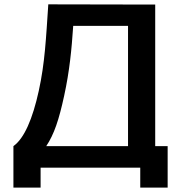

<svg xmlns="http://www.w3.org/2000/svg" viewBox="-20 -771 833 883"><path d="M693.8 -99V-750L202.1 -751C191.7 -595.8 186.5 -481.3 158.3 -353.1C130.2 -225 91.7 -134.4 41.7 -99V91.7H166.7V0H625V91.7H751V-99ZM568.8 -99H192.7C229.2 -154.2 251 -219.8 275 -330.2C300 -444.8 309.4 -543.8 316.7 -652.1H568.8Z"/></svg>

Font: Manrope3 Bold
Style: Regular
Weight: 700
Designer: Mikhail Sharanda
Foundry: Mikhail Sharanda
Version: Version 3.000;PS 003.000;hotconv 1.0.88;makeotf.lib2.5.64775